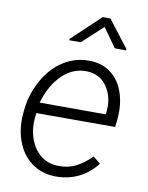

<svg xmlns="http://www.w3.org/2000/svg" viewBox="-85 -806 676 878"><g transform="rotate(10 253.0 -367.5)"><path d="M452.6 -619.6 452.1 -613.8 399.4 -614.3 336.4 -702.6 241.7 -614.7 188 -614.3 188.5 -621.1 320.3 -745.1H356ZM231.9 9.8Q168.5 8.8 122.1 -25.6Q75.7 -60.1 54 -119.4Q32.2 -178.7 38.6 -247.6L40 -264.2Q46.9 -337.4 83.5 -403.6Q120.1 -469.7 176.3 -504.6Q232.4 -539.6 296.4 -538.1Q355.5 -537.1 396.2 -505.9Q437 -474.6 455.6 -418.9Q474.1 -363.3 467.3 -295.9L463.4 -260.3H97.7L96.2 -248.5Q88.9 -195.3 104 -146.7Q119.1 -98.1 153.6 -69.6Q188 -41 236.3 -40Q283.2 -38.6 320.8 -58.1Q358.4 -77.6 390.1 -110.4L424.3 -82.5Q388.7 -36.6 339.6 -12.9Q290.5 10.7 231.9 9.8ZM293.5 -488.3Q230 -490.7 179.7 -443.4Q129.4 -396 104 -310.1L410.6 -309.6L412.1 -316.9Q420.9 -386.2 387.7 -436.3Q354.5 -486.3 293.5 -488.3Z"/></g></svg>

Font: TypoPRO Roboto
Style: Italic
Weight: 300
Italic angle: -12°
Designer: Google
Version: Version 2.136; 2016